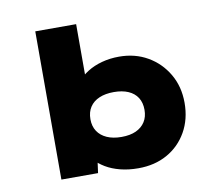

<svg xmlns="http://www.w3.org/2000/svg" viewBox="-81 -836 1073 944"><g transform="rotate(-10 455.0 -364.5)"><path d="M536 11Q487 11 446 0.5Q405 -10 374 -28.5Q343 -47 323.5 -69.5Q304 -92 298 -115L352 -118L336 0H153V-740H357V-404L299 -412Q307 -437 327.5 -461Q348 -485 379 -504.5Q410 -524 450.5 -535Q491 -546 537 -546Q616 -546 678.5 -510Q741 -474 778 -411Q815 -348 815 -267Q815 -185 779 -122Q743 -59 680.5 -24Q618 11 536 11ZM481 -155Q524 -155 553.5 -168.5Q583 -182 599 -207Q615 -232 615 -267Q615 -303 599 -328Q583 -353 553 -366Q523 -379 481 -379Q439 -379 408.5 -366Q378 -353 361.5 -328Q345 -303 345 -267Q345 -232 361.5 -207Q378 -182 408.5 -168.5Q439 -155 481 -155Z"/></g></svg>

Font: Lexend Mega Black
Style: Regular
Weight: 900
Version: Version 1.007